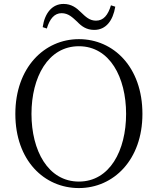

<svg xmlns="http://www.w3.org/2000/svg" viewBox="-20 -941 802 976"><path d="M197 -803 218 -796C233 -846 257 -874 293 -874C328 -874 349 -852 373 -830C394 -808 419 -789 459 -789C518 -789 554 -835 566 -907L544 -914C529 -864 506 -836 468 -836C435 -836 415 -856 391 -879C369 -901 343 -921 303 -921C245 -921 207 -874 197 -803ZM381 15C557 15 704 -128 704 -362C704 -600 557 -742 381 -742C205 -742 58 -597 58 -362C58 -125 205 15 381 15ZM381 -18C224 -18 140 -176 140 -362C140 -548 224 -706 381 -706C538 -706 621 -548 621 -362C621 -176 538 -18 381 -18Z"/></svg>

Font: Noto Serif TC Light
Style: Regular
Weight: 300
Designer: Ryoko NISHIZUKA 西塚涼子 (kana & ideographs); Frank Grießhammer (Latin, Greek & Cyrillic); Wenlong ZHANG 张文龙 (bopomofo); San
Foundry: Adobe
Version: Version 2.001;hotconv 1.1.0;makeotfexe 2.6.0